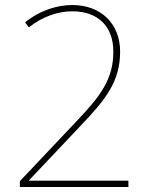

<svg xmlns="http://www.w3.org/2000/svg" viewBox="-20 -744 610 764"><path d="M491 0V-25H95V-26L303 -246C400 -348 458 -419 458 -539C458 -649 382 -724 268 -724C211 -724 141 -705 80 -655L95 -635C148 -678 211 -699 268 -699C370 -699 431 -639 431 -539C431 -428 380 -362 283 -260L59 -23V0Z"/></svg>

Font: Noto Sans Ethiopic Thin
Style: Regular
Weight: 100
Designer: Monotype Design Team
Foundry: Monotype Imaging Inc.
Version: Version 2.102